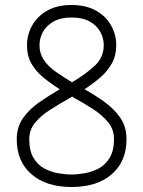

<svg xmlns="http://www.w3.org/2000/svg" viewBox="-20 -735 573 768"><path d="M266 13Q165 13 106 -38Q47 -89 47 -178Q47 -227 72 -262.5Q97 -298 136.5 -325.5Q176 -353 219 -378Q184 -400 154 -424.5Q124 -449 106 -480Q88 -511 88 -554Q88 -595 108 -632Q128 -669 168 -692Q208 -715 266 -715Q325 -715 365 -692Q405 -669 425 -632Q445 -595 445 -554Q445 -513 427.5 -481.5Q410 -450 381 -425Q352 -400 318 -378Q361 -354 399 -326.5Q437 -299 461.5 -263.5Q486 -228 486 -178Q486 -89 427 -38Q368 13 266 13ZM266 -37Q290 -37 319 -42Q348 -47 374.5 -61Q401 -75 418.5 -103.5Q436 -132 436 -178Q436 -217 413 -245.5Q390 -274 353 -298Q316 -322 274 -345L269 -349L256 -341Q215 -318 178.5 -294.5Q142 -271 119.5 -243Q97 -215 97 -178Q97 -132 114 -103.5Q131 -75 157.5 -61Q184 -47 213 -42Q242 -37 266 -37ZM268 -406Q321 -437 358 -471Q395 -505 395 -554Q395 -582 381.5 -607Q368 -632 339.5 -648.5Q311 -665 266 -665Q222 -665 193.5 -648.5Q165 -632 151.5 -607Q138 -582 138 -554Q138 -521 155.5 -495Q173 -469 203 -448Q233 -427 268 -406Z"/></svg>

Font: Zen Kurenaido
Style: ARC
Weight: 400
Designer: Yoshimichi Ohira
Foundry: Positype
Version: Version 1.001